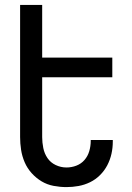

<svg xmlns="http://www.w3.org/2000/svg" viewBox="-20 -755 540 783"><path d="M251 8Q225 8 198.5 3Q172 -2 149.5 -15.5Q127 -29 109 -49Q91 -69 80.5 -93.5Q70 -118 66 -144Q62 -170 62 -196V-735H152V-520H438V-440H152V-196Q152 -174 156.5 -151.5Q161 -129 173.5 -110.5Q186 -92 207 -82Q228 -72 251 -72Q272 -72 291.5 -79.5Q311 -87 324.5 -102.5Q338 -118 344 -138.5Q350 -159 350 -180V-184H440V-177Q440 -152 434.5 -127.5Q429 -103 417.5 -81Q406 -59 388 -41Q370 -23 347.5 -12Q325 -1 300.5 3.5Q276 8 251 8Z"/></svg>

Font: Iosevka Fixed Medium
Style: Regular
Weight: 500
Monospace: yes
Designer: Belleve Invis
Foundry: Belleve Invis
Version: Version 32.3.0